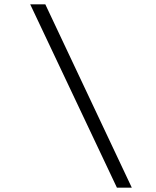

<svg xmlns="http://www.w3.org/2000/svg" viewBox="-20 -780 722 890"><path d="M591 90H522L120 -760H190Z"/></svg>

Font: DM Sans 16pt Light
Style: Italic
Weight: 300
Italic angle: -10°
Version: Version 4.004;gftools[0.9.30]